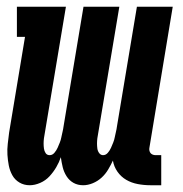

<svg xmlns="http://www.w3.org/2000/svg" viewBox="-20 -540 540 568"><path d="M68 8Q51 8 37.5 0Q24 -8 16.5 -21.5Q9 -35 6 -50.5Q3 -66 2 -82Q1 -98 3 -115Q5 -132 7 -148L54 -431H30V-520H175L110 -131Q109 -123 109 -115.5Q109 -108 110 -100.5Q111 -93 115 -87Q119 -81 127 -81Q135 -81 141 -88Q147 -95 150.5 -103Q154 -111 157 -118.5Q160 -126 161.5 -134Q163 -142 165 -150Q167 -158 168 -166L227 -520H333L268 -131Q267 -123 267 -115.5Q267 -108 268 -100.5Q269 -93 273.5 -87Q278 -81 285 -81Q293 -81 299 -88Q305 -95 308.5 -103Q312 -111 315 -118.5Q318 -126 319.5 -134Q321 -142 323 -150Q325 -158 326 -166L385 -520H491L422 -103Q421 -99 422 -94.5Q423 -90 425.5 -87Q428 -84 432 -82.5Q436 -81 440 -81H457V8H425Q406 8 387.5 4.5Q369 1 353.5 -8Q338 -17 327.5 -32Q317 -47 314 -65Q308 -52 300 -38.5Q292 -25 280.5 -14.5Q269 -4 254.5 2Q240 8 226 8Q210 8 197.5 1Q185 -6 177 -18.5Q169 -31 165.5 -45.5Q162 -60 160 -75Q155 -60 146.5 -45.5Q138 -31 126.5 -18.5Q115 -6 99 1Q83 8 68 8Z"/></svg>

Font: Iosevka Curly Slab Extrabold
Style: Italic
Weight: 800
Italic angle: -9°
Monospace: yes
Designer: Belleve Invis
Foundry: Belleve Invis
Version: Version 22.1.2; ttfautohint (v1.8.4)